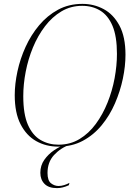

<svg xmlns="http://www.w3.org/2000/svg" viewBox="-20 -745 685 990"><path d="M280 11Q217 11 166.5 -17.5Q116 -46 86 -104.5Q56 -163 56 -254Q56 -312 70 -377Q84 -442 112 -503.5Q140 -565 182 -615Q224 -665 279.5 -695Q335 -725 405 -725Q464 -725 514.5 -698Q565 -671 596 -613Q627 -555 627 -463Q627 -404 613.5 -339.5Q600 -275 573 -212.5Q546 -150 504.5 -99.5Q463 -49 407 -19Q351 11 280 11ZM281 1Q342 1 390 -28Q438 -57 474 -106Q510 -155 534.5 -216Q559 -277 571 -342Q583 -407 583 -467Q583 -558 560 -612Q537 -666 496.5 -690.5Q456 -715 404 -715Q345 -715 297 -686.5Q249 -658 212 -609.5Q175 -561 150 -500.5Q125 -440 112.5 -375Q100 -310 100 -249Q100 -156 124 -101.5Q148 -47 189.5 -23Q231 1 281 1ZM274 225Q231 225 209.5 203Q188 181 188 146Q188 108 208.5 79Q229 50 258.5 30Q288 10 317 0H342Q292 18 258.5 54.5Q225 91 225 147Q225 186 243 200Q261 214 282 214Q296 214 310.5 209.5Q325 205 338 198L335 210Q303 225 274 225Z"/></svg>

Font: Noto Serif Display SemiCondensed ExtraLight
Style: Italic
Weight: 200
Width: 4
Italic angle: -12°
Designer: Monotype Design Team
Foundry: Monotype Imaging Inc.
Version: Version 2.009